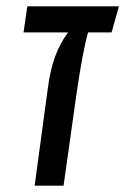

<svg xmlns="http://www.w3.org/2000/svg" viewBox="-20 -584 394 604"><path d="M331 -482H257Q240 -422 221 -291L180 0H89L130 -303Q138 -365 153.5 -406.5Q169 -448 194 -482H54L66 -564H354Z"/></svg>

Font: FiraGO
Style: Italic
Weight: 400
Italic angle: -8°
Designer: bBox Type GmbH
Foundry: bBox Type GmbH
Version: Version 1.001